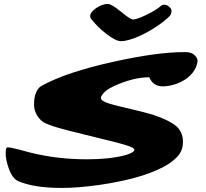

<svg xmlns="http://www.w3.org/2000/svg" viewBox="-20 -927 1038 969"><path d="M518.1 -754.9Q474.6 -788.1 442.4 -828.6Q435.1 -835.9 435.1 -846.2Q435.1 -856.4 444.1 -867.4Q453.1 -878.4 466.8 -887.2Q497.1 -907.2 524.4 -907.2Q542.5 -907.2 590.3 -868.2L614.3 -849.1Q641.6 -828.6 651.4 -828.6Q661.1 -828.6 679 -835Q696.8 -841.3 717.8 -851.6Q766.6 -874.5 793 -897.9Q799.8 -903.3 807.6 -903.3Q815.4 -903.3 822 -900.4Q828.6 -897.5 834 -892.6Q845.7 -882.8 845.7 -873Q845.7 -856 835.7 -845.5Q825.7 -835 808.3 -821Q791 -807.1 769.8 -793Q748.5 -778.8 724.6 -765.6Q700.7 -752.4 676.5 -741.9Q652.3 -731.4 629.6 -725.3Q606.9 -719.2 591.6 -719.2Q576.2 -719.2 557.4 -729.2Q538.6 -739.3 518.1 -754.9ZM800.8 -491.2Q752.4 -491.2 733.4 -537.1Q663.1 -537.1 579.1 -502.9Q526.9 -481.4 508.8 -463.4Q490.7 -445.3 489.5 -435.1Q488.3 -424.8 499.5 -417.7Q510.7 -410.6 531 -404.3Q551.3 -397.9 578.1 -391.6Q718.8 -358.9 756.3 -346.2Q831.1 -321.3 868.2 -291.5Q903.3 -261.7 903.3 -210.4Q903.3 -168 877.2 -138.7Q851.1 -109.4 808.1 -86.4Q765.1 -63.5 712.2 -45.7Q659.2 -27.8 600.3 -15.1Q541.5 -2.4 484.4 5.9Q372.6 21.5 293.5 21.5Q149.4 21.5 71.3 -13.2Q42 -26.4 23.4 -79.1Q8.8 -122.6 8.8 -150.6Q8.8 -178.7 13.7 -181.6Q18.6 -184.6 33.7 -181.9Q48.8 -179.2 73.2 -172.9L131.8 -157.2Q268.1 -123 419.9 -123Q531.7 -123 609.4 -143.1Q655.3 -155.3 658.2 -170.4Q660.2 -183.6 585.9 -203.1Q552.2 -212.4 507.8 -222.7Q292.5 -274.9 248 -290Q203.6 -305.2 190.2 -316.9Q176.8 -328.6 168 -342.8Q151.9 -370.6 151.9 -395.8Q151.9 -420.9 154.5 -434.6Q157.2 -448.2 162.1 -460Q172.4 -483.9 188 -492.7Q313.5 -563 556.6 -616.2Q772.9 -664.1 912.6 -664.1Q940.9 -664.1 955.1 -654.3Q979.5 -636.2 976.6 -615.7Q973.6 -595.2 964.1 -577.9Q954.6 -560.5 940.4 -546.6Q926.3 -532.7 908.9 -522.2Q891.6 -511.7 873 -504.9Q835.9 -491.2 800.8 -491.2Z"/></svg>

Font: Sarina
Style: Regular
Weight: 400
Designer: James Grieshaber
Foundry: James Grieshaber
Version: Version 1.001